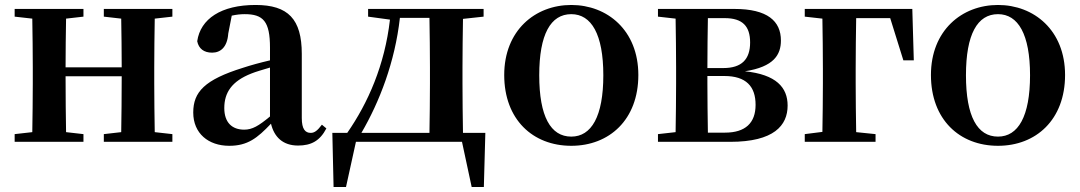

<svg xmlns="http://www.w3.org/2000/svg" viewBox="-20 -571 4348 773"><path d="M674 -504V-535H398V-504L468 -496C469 -441 470 -361 470 -300H244C244 -361 245 -440 246 -496L316 -504V-535H39V-504L110 -496C111 -439 112 -356 112 -300V-235C112 -179 111 -96 110 -39L39 -31V0H316V-31L246 -39C245 -96 244 -182 244 -264H470C470 -182 469 -96 468 -39L398 -31V0H674V-31L603 -39C602 -96 601 -179 601 -235V-300C601 -356 602 -439 603 -496Z M1067 -102C1021 -64 996 -49 963 -49C915 -49 883 -77 883 -136C883 -198 913 -244 992 -275C1009 -282 1037 -290 1067 -299ZM1276 -69C1258 -45 1246 -36 1231 -36C1209 -36 1195 -51 1195 -96V-354C1195 -494 1140 -551 1009 -551C870 -551 787 -495 774 -405C780 -375 801 -359 834 -359C868 -359 895 -381 899 -436L913 -508C931 -512 948 -514 965 -514C1040 -514 1067 -485 1067 -379V-328C1028 -319 988 -308 958 -298C804 -250 758 -201 758 -118C758 -34 819 16 903 16C977 16 1016 -15 1071 -73C1084 -19 1119 15 1180 15C1233 15 1268 -4 1294 -54Z M1435 -36C1508 -161 1570 -321 1590 -499H1709C1710 -442 1711 -357 1711 -300V-235C1711 -178 1710 -93 1709 -36ZM1844 -36C1843 -93 1842 -178 1842 -235V-300C1842 -356 1843 -438 1844 -495L1927 -504V-535H1462V-504L1550 -492C1529 -309 1462 -157 1378 -36H1318L1323 182H1373L1413 0H1840L1879 182H1928L1934 -36Z M2280 16C2433 16 2550 -89 2550 -269C2550 -449 2425 -551 2280 -551C2134 -551 2010 -448 2010 -269C2010 -90 2125 16 2280 16ZM2280 -21C2197 -21 2151 -102 2151 -268C2151 -433 2197 -514 2280 -514C2361 -514 2409 -433 2409 -268C2409 -102 2361 -21 2280 -21Z M2830 -37C2829 -94 2828 -178 2828 -235V-265H2896C2984 -265 3022 -223 3022 -149C3022 -76 2981 -37 2899 -37ZM2898 -498C2970 -498 3000 -465 3000 -400C3000 -332 2966 -297 2892 -297H2828C2828 -364 2829 -444 2830 -498ZM2629 -535V-504L2700 -496C2701 -439 2702 -356 2702 -300V-235C2702 -179 2701 -96 2700 -39L2629 -31V0H2920C3096 0 3151 -66 3151 -146C3151 -219 3105 -271 2979 -284C3096 -302 3124 -351 3124 -408C3124 -486 3070 -535 2937 -535Z M3564 -498 3617 -328H3659L3653 -535H3220V-504L3291 -496C3292 -439 3293 -355 3293 -294V-235C3293 -179 3292 -96 3291 -40L3220 -31V0H3505V-31L3427 -39C3426 -96 3425 -179 3425 -235V-294C3425 -356 3426 -441 3427 -498Z M3998 16C4151 16 4268 -89 4268 -269C4268 -449 4143 -551 3998 -551C3852 -551 3728 -448 3728 -269C3728 -90 3843 16 3998 16ZM3998 -21C3915 -21 3869 -102 3869 -268C3869 -433 3915 -514 3998 -514C4079 -514 4127 -433 4127 -268C4127 -102 4079 -21 3998 -21Z"/></svg>

Font: Noto Serif CJK JP
Style: Bold
Weight: 700
Designer: Ryoko NISHIZUKA 西塚涼子 (kana & ideographs); Frank Grießhammer (Latin, Greek & Cyrillic); Wenlong ZHANG 张文龙 (bopomofo); San
Foundry: Adobe Systems Incorporated
Version: Version 1.000;PS 1;hotconv 16.6.53;makeotf.lib2.5.65590